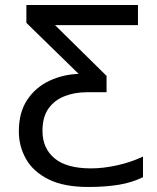

<svg xmlns="http://www.w3.org/2000/svg" viewBox="-20 -734 624 764"><path d="M331 10Q234 10 173 -20.5Q112 -51 83.5 -101.5Q55 -152 55 -211Q55 -287 88.5 -337Q122 -387 176.5 -412.5Q231 -438 293 -440L85 -643V-714H529V-634H199L404 -432V-367H326Q277 -367 236.5 -351Q196 -335 172.5 -301.5Q149 -268 149 -213Q149 -144 197 -104Q245 -64 342 -64Q392 -64 447.5 -76.5Q503 -89 549 -111V-29Q504 -7 451 1.5Q398 10 331 10Z"/></svg>

Font: Go Noto Current
Style: Regular
Weight: 400
Designer: Monotype Design Team
Foundry: Monotype Imaging Inc.
Version: Version 2.007; ttfautohint (v1.8) -l 8 -r 50 -G 200 -x 14 -D